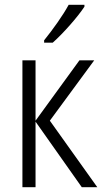

<svg xmlns="http://www.w3.org/2000/svg" viewBox="-20 -785 438 805"><path d="M334 -765H268C243 -719 202 -662 165 -616V-606H201C244 -644 306 -714 334 -757ZM313 -532 129 -279V-532H74V0H129V-275L323 0H388L189 -279L375 -532Z"/></svg>

Font: Noto Sans Display SemiCondensed Light
Style: Regular
Weight: 300
Width: 4
Designer: Monotype Design Team
Foundry: Monotype Imaging Inc.
Version: Version 1.900